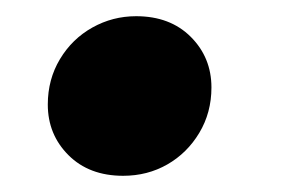

<svg xmlns="http://www.w3.org/2000/svg" viewBox="-20 -203 365 237"><path d="M132 14Q90 14 64.5 -11.5Q39 -37 39 -74Q39 -105 54 -130Q69 -155 94 -169Q119 -183 148 -183Q190 -183 215.5 -157.5Q241 -132 241 -95Q241 -64 226 -39Q211 -14 186.5 0Q162 14 132 14Z"/></svg>

Font: Source Serif 4 Black
Style: Italic
Weight: 900
Italic angle: -12°
Designer: Frank Grießhammer
Foundry: Adobe Systems Incorporated
Version: Version 4.004;hotconv 1.0.116;makeotfexe 2.5.65601